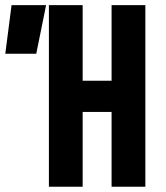

<svg xmlns="http://www.w3.org/2000/svg" viewBox="-29 -713 635 733"><path d="M397 0V-693.4H525.9V0ZM157.7 0V-693.4H286.6V0ZM-8.8 -507.8 15.1 -693.4H147L109.4 -507.8ZM178.2 -285.6V-404.8H507.8V-285.6Z"/></svg>

Font: Cascadia Code PL
Style: Regular
Weight: 400
Monospace: yes
Designer: Aaron Bell
Foundry: Saja Typeworks
Version: Version 2102.003